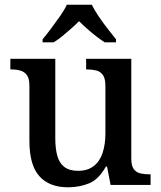

<svg xmlns="http://www.w3.org/2000/svg" viewBox="-20 -786 684 816"><path d="M269 10Q190 10 147.5 -37Q105 -84 105 -187V-422Q105 -452 94.5 -466.5Q84 -481 66.5 -486Q49 -491 27 -491H24V-536H215V-198Q215 -155 223.5 -124Q232 -93 253.5 -76.5Q275 -60 312 -60Q352 -60 378 -80Q404 -100 416 -136Q428 -172 428 -219V-421Q428 -452 417.5 -467Q407 -482 389 -486.5Q371 -491 349 -491H346V-536H538V-111Q538 -82 548.5 -67.5Q559 -53 577 -49Q595 -45 616 -45H620V0H450L435 -78H430Q399 -23 358 -6.5Q317 10 269 10ZM161 -619Q177 -638 196.5 -664Q216 -690 235 -717Q254 -744 264 -766H370Q381 -744 399 -717Q417 -690 437.5 -664Q458 -638 473 -619V-606H425Q408 -617 388 -632.5Q368 -648 349.5 -664.5Q331 -681 316 -696Q301 -681 282.5 -664.5Q264 -648 245 -632.5Q226 -617 208 -606H161Z"/></svg>

Font: Noto Serif Armenian Medium
Style: Regular
Weight: 500
Version: Version 2.007